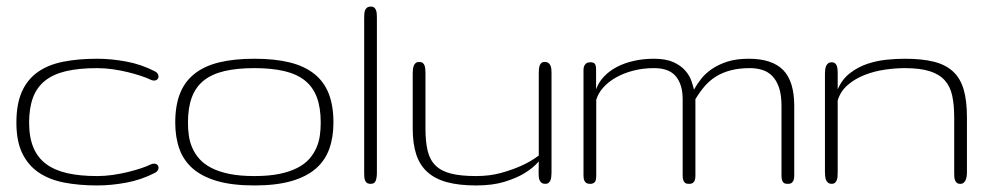

<svg xmlns="http://www.w3.org/2000/svg" viewBox="-20 -564 3031 589"><path d="M278.3 -355Q222.2 -355 182.6 -345.7Q143.1 -336.4 117.9 -316.2Q92.8 -295.9 81.1 -264.2Q69.3 -232.4 69.3 -188Q69.3 -143.1 82.3 -111.8Q95.2 -80.6 121.3 -61Q147.5 -41.5 186.5 -32.7Q225.6 -23.9 277.8 -23.9Q301.3 -23.9 325.4 -27.3Q349.6 -30.8 371.6 -36.1Q393.6 -41.5 412.1 -47.6Q430.7 -53.7 442.4 -59.6Q447.3 -62 452.6 -62Q459 -62 462.6 -58.3Q466.3 -54.7 466.3 -49.3Q466.3 -45.4 463.9 -41.3Q461.4 -37.1 456.1 -34.2Q413.6 -12.2 367.4 -3.7Q321.3 4.9 278.3 4.9Q222.7 4.9 177 -3.9Q131.3 -12.7 98.9 -34.7Q66.4 -56.6 48.3 -93.8Q30.3 -130.9 30.3 -188Q30.3 -244.6 46.9 -282.2Q63.5 -319.8 95.2 -342.5Q127 -365.2 173.1 -374.5Q219.2 -383.8 278.3 -383.8Q321.3 -383.8 367.4 -375.2Q413.6 -366.7 456.1 -344.7Q461.4 -341.8 463.9 -337.6Q466.3 -333.5 466.3 -329.6Q466.3 -324.2 462.6 -320.6Q459 -316.9 452.6 -316.9Q447.3 -316.9 442.4 -319.3Q430.7 -325.2 412.1 -331.3Q393.6 -337.4 371.6 -342.8Q349.6 -348.1 325.4 -351.6Q301.3 -355 277.8 -355Z M760.3 4.9Q692.9 4.9 646.5 -8.5Q600.1 -22 571.5 -46.9Q543 -71.8 530.3 -107.4Q517.6 -143.1 517.6 -188Q517.6 -239.7 532 -276.6Q546.4 -313.5 576.4 -337.4Q606.4 -361.3 652.1 -372.6Q697.8 -383.8 760.3 -383.8Q822.8 -383.8 868.4 -372.6Q914.1 -361.3 944.1 -337.4Q974.1 -313.5 988.5 -276.6Q1002.9 -239.7 1002.9 -188Q1002.9 -143.1 990.2 -107.4Q977.5 -71.8 949 -46.9Q920.4 -22 874 -8.5Q827.6 4.9 760.3 4.9ZM760.3 -23.9Q804.7 -23.9 836.9 -30.5Q869.1 -37.1 891.8 -48.8Q914.6 -60.5 928.5 -76.2Q942.4 -91.8 950.4 -110.1Q958.5 -128.4 961.2 -148.2Q963.9 -168 963.9 -188Q963.9 -233.4 952.1 -265.1Q940.4 -296.9 915.5 -316.9Q890.6 -336.9 852.1 -345.9Q813.5 -355 760.3 -355Q707 -355 668.5 -345.9Q629.9 -336.9 605 -316.9Q580.1 -296.9 568.4 -265.1Q556.6 -233.4 556.6 -188Q556.6 -168 559.3 -148.2Q562 -128.4 570.1 -110.1Q578.1 -91.8 592 -76.2Q606 -60.5 628.7 -48.8Q651.4 -37.1 683.6 -30.5Q715.8 -23.9 760.3 -23.9Z M1136.2 -34.2Q1136.2 -20 1132.8 -10Q1129.4 0 1117.2 0Q1109.9 0 1106 -2.7Q1102.1 -5.4 1100.1 -10Q1098.1 -14.6 1097.7 -20.8Q1097.2 -26.9 1097.2 -33.2V-508.8Q1097.2 -516.1 1097.7 -522.5Q1098.1 -528.8 1100.3 -533.4Q1102.5 -538.1 1106.7 -541Q1110.8 -543.9 1118.2 -543.9Q1124 -543.9 1127.7 -541Q1131.3 -538.1 1133.3 -533.2Q1135.3 -528.3 1135.7 -522.2Q1136.2 -516.1 1136.2 -509.8Z M1632.8 -68.8Q1614.7 -47.9 1587.4 -31.7Q1564 -17.6 1527.6 -6.3Q1491.2 4.9 1440.4 4.9Q1388.2 4.9 1351.3 -5.1Q1314.5 -15.1 1291 -36.4Q1267.6 -57.6 1256.8 -90.6Q1246.1 -123.5 1246.1 -169.9V-338.9Q1246.1 -345.2 1246.8 -351.6Q1247.6 -357.9 1249.5 -362.8Q1251.5 -367.7 1255.4 -370.8Q1259.3 -374 1265.6 -374Q1272.9 -374 1276.9 -370.8Q1280.8 -367.7 1282.5 -362.8Q1284.2 -357.9 1284.7 -351.6Q1285.2 -345.2 1285.2 -338.9V-169.9Q1285.2 -128.9 1292 -101.1Q1298.8 -73.2 1316.2 -56.2Q1333.5 -39.1 1363.5 -31.5Q1393.6 -23.9 1440.4 -23.9Q1482.9 -23.9 1517.8 -33.7Q1552.7 -43.5 1578.6 -55.2Q1608.9 -68.8 1632.8 -86.9V-338.9Q1632.8 -345.2 1633.3 -351.6Q1633.8 -357.9 1635.5 -362.8Q1637.2 -367.7 1640.9 -370.8Q1644.5 -374 1650.9 -374Q1658.2 -374 1662.4 -370.8Q1666.5 -367.7 1668.7 -362.8Q1670.9 -357.9 1671.4 -351.6Q1671.9 -345.2 1671.9 -338.9V-34.2Q1671.9 -27.8 1671.1 -21.7Q1670.4 -15.6 1668.5 -10.7Q1666.5 -5.9 1662.8 -2.9Q1659.2 0 1653.3 0Q1646 0 1641.8 -2.9Q1637.7 -5.9 1635.5 -10.7Q1633.3 -15.6 1632.8 -21.7Q1632.3 -27.8 1632.3 -34.2Z M2377.4 -238.8Q2377.4 -272.5 2369.9 -294.9Q2362.3 -317.4 2349.1 -330.8Q2335.9 -344.2 2318.4 -349.6Q2300.8 -355 2280.8 -355Q2247.6 -355 2222.2 -348.4Q2196.8 -341.8 2177 -329.6Q2157.2 -317.4 2141.8 -299.6Q2126.5 -281.7 2113.3 -259.8V-25.4Q2113.3 -16.6 2111.6 -11.7Q2109.9 -6.8 2106.9 -4.2Q2104 -1.5 2100.8 -0.7Q2097.7 0 2094.7 0Q2091.3 0 2087.6 -0.5Q2084 -1 2081.1 -3.4Q2078.1 -5.9 2076.2 -11Q2074.2 -16.1 2074.2 -25.4V-259.8Q2074.2 -304.2 2053.5 -329.6Q2032.7 -355 1986.8 -355Q1952.1 -355 1922.4 -347.2Q1892.6 -339.4 1869.4 -326.2Q1846.2 -313 1830.6 -295.4Q1814.9 -277.8 1809.1 -257.8V-25.4Q1809.1 -8.3 1803.5 -4.2Q1797.9 0 1792 0Q1788.6 0 1784.7 -0.5Q1780.8 -1 1777.6 -3.4Q1774.4 -5.9 1772.2 -11Q1770 -16.1 1770 -25.4V-349.1Q1770 -356.9 1772.2 -361.6Q1774.4 -366.2 1777.6 -368.9Q1780.8 -371.6 1784.4 -372.3Q1788.1 -373 1791.5 -373Q1799.8 -373 1804.2 -368.9Q1808.6 -364.7 1808.6 -349.1V-290Q1816.4 -312 1833.3 -329.6Q1850.1 -347.2 1873.3 -359.1Q1896.5 -371.1 1925.3 -377.4Q1954.1 -383.8 1985.8 -383.8Q2022.9 -383.8 2045.9 -373.3Q2068.8 -362.8 2082 -347.7Q2095.2 -332.5 2100.8 -316.4Q2106.4 -300.3 2108.9 -289.1Q2117.2 -304.2 2130.1 -321Q2143.1 -337.9 2163.1 -351.8Q2183.1 -365.7 2210.9 -374.8Q2238.8 -383.8 2276.9 -383.8Q2348.6 -383.8 2382.6 -349.1Q2416.5 -314.5 2416.5 -238.8V-25.4Q2416.5 -16.6 2414.6 -11.7Q2412.6 -6.8 2409.9 -4.2Q2407.2 -1.5 2403.8 -0.7Q2400.4 0 2397.5 0Q2394 0 2390.4 -0.5Q2386.7 -1 2383.8 -3.4Q2380.9 -5.9 2379.2 -11Q2377.4 -16.1 2377.4 -25.4Z M2946.3 -35.2Q2946.3 -28.8 2945.3 -22.5Q2944.3 -16.1 2942.1 -11.2Q2939.9 -6.3 2936 -3.2Q2932.1 0 2926.3 0Q2918.9 0 2915.3 -3.2Q2911.6 -6.3 2909.7 -11.2Q2907.7 -16.1 2907.5 -22.5Q2907.2 -28.8 2907.2 -35.2V-204.1Q2907.2 -242.2 2901.1 -270.5Q2895 -298.8 2878.2 -317.6Q2861.3 -336.4 2831.8 -345.7Q2802.2 -355 2755.4 -355Q2727.1 -355 2694.6 -350.3Q2662.1 -345.7 2632.8 -334.2Q2603.5 -322.8 2581.1 -303.7Q2558.6 -284.7 2549.8 -255.9V-35.2Q2549.8 -28.8 2549.3 -22.5Q2548.8 -16.1 2546.9 -11.2Q2544.9 -6.3 2541.3 -3.2Q2537.6 0 2531.7 0Q2524.9 0 2520.8 -3.2Q2516.6 -6.3 2514.4 -11.2Q2512.2 -16.1 2511.5 -22.5Q2510.7 -28.8 2510.7 -35.2V-338.9Q2510.7 -344.7 2511.5 -350.8Q2512.2 -356.9 2514.4 -361.8Q2516.6 -366.7 2520.8 -369.9Q2524.9 -373 2531.7 -373Q2537.6 -373 2541.3 -370.1Q2544.9 -367.2 2546.9 -362.3Q2548.8 -357.4 2549.3 -351.3Q2549.8 -345.2 2549.8 -338.9V-290Q2563.5 -321.3 2588.1 -340.1Q2612.8 -358.9 2641.6 -368.4Q2670.4 -377.9 2700.4 -380.9Q2730.5 -383.8 2755.4 -383.8Q2808.1 -383.8 2844.5 -374.8Q2880.9 -365.7 2903.6 -344.7Q2926.3 -323.7 2936.3 -289.3Q2946.3 -254.9 2946.3 -204.1Z"/></svg>

Font: Gruppo
Style: Regular
Weight: 400
Foundry: Vernon Adams
Version: Version 1.000